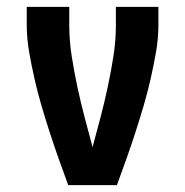

<svg xmlns="http://www.w3.org/2000/svg" viewBox="-20 -540 540 560"><path d="M179 0Q165 -38 151.5 -76Q138 -114 125.5 -152.5Q113 -191 101.5 -230Q90 -269 81 -308.5Q72 -348 65 -388Q58 -428 58 -468V-520H182V-468Q182 -422 189 -377Q196 -332 205.5 -287.5Q215 -243 226.5 -199Q238 -155 250 -111Q262 -155 273.5 -199Q285 -243 294.5 -287.5Q304 -332 311 -377Q318 -422 318 -468V-520H442V-468Q442 -428 435 -388Q428 -348 419 -308.5Q410 -269 398.5 -230Q387 -191 374.5 -152.5Q362 -114 348.5 -76Q335 -38 321 0Z"/></svg>

Font: Iosevka Curly Extrabold
Style: Regular
Weight: 800
Monospace: yes
Designer: Belleve Invis
Foundry: Belleve Invis
Version: Version 22.1.2; ttfautohint (v1.8.4)